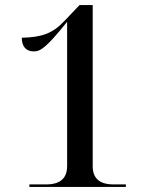

<svg xmlns="http://www.w3.org/2000/svg" viewBox="-20 -738 599 758"><path d="M96 0H477V-10H428C373 -10 346 -34 346 -82V-718H294L235 -656C189 -607 148 -591 66 -589C66 -557 81 -535 113 -535C140 -535 163 -550 245 -652V-82C245 -34 217 -10 163 -10H96Z"/></svg>

Font: Noto Serif Display
Style: Regular
Weight: 400
Designer: Monotype Design Team
Foundry: Monotype Imaging Inc.
Version: Version 2.009